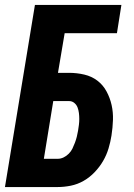

<svg xmlns="http://www.w3.org/2000/svg" viewBox="-20 -755 540 775"><path d="M0 0 121 -735H470L452 -621H241L214 -461H259Q290 -461 320 -454Q350 -447 373 -429.5Q396 -412 410 -386Q424 -360 430.5 -331Q437 -302 436 -271Q435 -240 430 -208Q426 -182 418 -155.5Q410 -129 396 -105Q382 -81 362 -60Q342 -39 317.5 -25Q293 -11 266 -5.5Q239 0 212 0ZM213 -114Q225 -114 236.5 -119.5Q248 -125 257.5 -134.5Q267 -144 272.5 -155.5Q278 -167 282.5 -179Q287 -191 290 -203Q293 -215 295 -227Q297 -239 298.5 -251Q300 -263 300 -275Q300 -287 298.5 -299Q297 -311 293 -321.5Q289 -332 280 -339.5Q271 -347 259 -347H195L157 -114Z"/></svg>

Font: Iosevka Curly Heavy
Style: Italic
Weight: 900
Italic angle: -9°
Monospace: yes
Designer: Belleve Invis
Foundry: Belleve Invis
Version: Version 22.1.2; ttfautohint (v1.8.4)